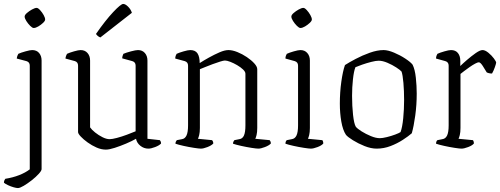

<svg xmlns="http://www.w3.org/2000/svg" viewBox="-45 -754 2537 974"><path d="M46 200Q38 200 24 196Q10 192 -4 185.5Q-18 179 -25 173Q-25 166 -22.5 160.5Q-20 155 -18 153Q20 147 52 134.5Q84 122 106 105V-421Q106 -439 89 -444L40 -457Q41 -465 43.5 -471.5Q46 -478 48 -481Q61 -487 84.5 -493.5Q108 -500 118 -500Q141 -500 153.5 -485Q166 -470 166 -447V104Q166 112 151.5 128Q137 144 116 160.5Q95 177 75.5 188.5Q56 200 46 200ZM126 -612Q119 -612 108 -623Q97 -634 88.5 -647.5Q80 -661 80 -670Q80 -678 91.5 -688Q103 -698 117.5 -706Q132 -714 141 -714Q148 -714 158.5 -702.5Q169 -691 176.5 -677.5Q184 -664 184 -655Q184 -648 173.5 -638Q163 -628 149.5 -620Q136 -612 126 -612Z M492 5Q469 5 445 -5.5Q421 -16 399.5 -31.5Q378 -47 364.5 -61.5Q351 -76 351 -84V-421Q351 -439 335 -444L287 -457Q288 -465 290.5 -471.5Q293 -478 295 -481Q308 -487 330.5 -493.5Q353 -500 364 -500Q386 -500 399 -485Q412 -470 412 -447V-108Q420 -96 437.5 -82Q455 -68 475 -58Q495 -48 511 -48Q524 -48 548.5 -54.5Q573 -61 598.5 -70.5Q624 -80 643 -88V-421Q643 -439 626 -444L575 -458Q575 -466 577.5 -472Q580 -478 581 -481Q595 -487 619.5 -493.5Q644 -500 655 -500Q677 -500 690 -485Q703 -470 703 -447V-50L766 -43Q768 -41 770 -36.5Q772 -32 772 -26Q763 -16 742 -8Q721 0 708 0Q685 0 667 -14.5Q649 -29 645 -50Q624 -38 594.5 -25.5Q565 -13 537 -4Q509 5 492 5ZM464 -564Q456 -567 450 -572.5Q444 -578 442 -582Q490 -651 529 -692.5Q568 -734 580 -734Q591 -734 605 -720Q619 -706 624 -689Z M974 0Q965 0 939 -4Q913 -8 886 -14Q859 -20 845 -25Q845 -31 847.5 -36Q850 -41 852 -43L878 -48Q893 -50 901 -66.5Q909 -83 909 -118V-421Q909 -439 892 -444L844 -457Q844 -465 846.5 -471.5Q849 -478 851 -481Q864 -487 886.5 -493.5Q909 -500 920 -500Q946 -500 957 -483Q968 -466 968 -434Q988 -447 1015 -462Q1042 -477 1068.5 -488.5Q1095 -500 1114 -500Q1134 -500 1159 -490Q1184 -480 1207 -464.5Q1230 -449 1245 -432.5Q1260 -416 1260 -403V-105Q1260 -83 1256.5 -69Q1253 -55 1250 -50L1323 -43Q1325 -41 1327 -36.5Q1329 -32 1329 -26Q1320 -16 1299 -8Q1278 0 1266 0Q1256 0 1230.5 -4Q1205 -8 1178 -14Q1151 -20 1137 -25Q1137 -31 1139.5 -36Q1142 -41 1144 -43L1169 -48Q1185 -50 1192.5 -66.5Q1200 -83 1200 -118V-380Q1200 -390 1188 -401.5Q1176 -413 1158 -423.5Q1140 -434 1123 -440.5Q1106 -447 1096 -447Q1089 -447 1071.5 -441.5Q1054 -436 1033.5 -428.5Q1013 -421 995 -413.5Q977 -406 969 -403V-105Q969 -83 965.5 -69Q962 -55 959 -50L1031 -43Q1033 -41 1035 -36.5Q1037 -32 1037 -26Q1028 -16 1007.5 -8Q987 0 974 0Z M1532 0Q1523 0 1497 -4Q1471 -8 1444 -14Q1417 -20 1403 -25Q1403 -31 1405 -36Q1407 -41 1410 -43L1435 -48Q1451 -50 1459 -66.5Q1467 -83 1467 -118V-421Q1467 -439 1450 -444L1403 -457Q1403 -465 1405.5 -471.5Q1408 -478 1410 -481Q1423 -487 1445.5 -493.5Q1468 -500 1479 -500Q1501 -500 1514 -485Q1527 -470 1527 -447V-105Q1527 -83 1523.5 -69Q1520 -55 1517 -50L1590 -43Q1592 -41 1593.5 -36.5Q1595 -32 1595 -26Q1587 -16 1566 -8Q1545 0 1532 0ZM1479 -612Q1472 -612 1461 -623Q1450 -634 1441.5 -647.5Q1433 -661 1433 -670Q1433 -678 1444.5 -688Q1456 -698 1470.5 -706Q1485 -714 1494 -714Q1501 -714 1511.5 -702.5Q1522 -691 1529.5 -677.5Q1537 -664 1537 -655Q1537 -648 1526.5 -638Q1516 -628 1502.5 -620Q1489 -612 1479 -612Z M1866 0Q1837 0 1804.5 -13Q1772 -26 1745.5 -42.5Q1719 -59 1710 -70Q1694 -94 1686.5 -137Q1679 -180 1679 -228Q1679 -286 1686.5 -339.5Q1694 -393 1705 -424Q1725 -437 1759 -455Q1793 -473 1831 -486.5Q1869 -500 1901 -500Q1923 -500 1954 -487Q1985 -474 2011.5 -456.5Q2038 -439 2048 -426Q2060 -402 2064.5 -360Q2069 -318 2069 -279Q2069 -222 2061.5 -167.5Q2054 -113 2044 -78Q2027 -63 1998.5 -44.5Q1970 -26 1936 -13Q1902 0 1866 0ZM1882 -53Q1895 -53 1917.5 -58.5Q1940 -64 1960 -71.5Q1980 -79 1987 -84Q1996 -108 2000.5 -154Q2005 -200 2005 -247Q2005 -293 2001.5 -333.5Q1998 -374 1992 -391Q1985 -399 1965 -412Q1945 -425 1920.5 -435.5Q1896 -446 1876 -446Q1862 -446 1838.5 -440Q1815 -434 1792 -426Q1769 -418 1758 -413Q1750 -393 1745.5 -352Q1741 -311 1741 -268Q1741 -216 1746 -171Q1751 -126 1760 -111Q1768 -101 1789.5 -87.5Q1811 -74 1836.5 -63.5Q1862 -53 1882 -53Z M2296 0Q2287 0 2261 -4Q2235 -8 2208 -14Q2181 -20 2167 -25Q2167 -31 2169 -36Q2171 -41 2174 -43L2199 -48Q2215 -50 2223 -66.5Q2231 -83 2231 -118V-421Q2231 -439 2214 -444L2167 -457Q2167 -465 2169.5 -471.5Q2172 -478 2174 -481Q2187 -487 2209.5 -493.5Q2232 -500 2243 -500Q2266 -500 2278 -485Q2290 -470 2290 -446V-419Q2302 -431 2324 -450Q2346 -469 2368 -484.5Q2390 -500 2403 -500Q2416 -500 2432.5 -486.5Q2449 -473 2460.5 -457.5Q2472 -442 2472 -436Q2471 -429 2465 -412Q2459 -395 2451 -381Q2442 -381 2434.5 -383Q2427 -385 2424 -387Q2416 -401 2404 -419.5Q2392 -438 2384 -438Q2378 -438 2365 -431Q2352 -424 2337 -413.5Q2322 -403 2309 -393Q2296 -383 2291 -379V-105Q2291 -83 2287.5 -69Q2284 -55 2281 -50L2354 -43Q2356 -41 2357.5 -36.5Q2359 -32 2359 -26Q2351 -16 2330 -8Q2309 0 2296 0Z"/></svg>

Font: Texturina 72pt ExtraLight
Style: Regular
Weight: 200
Designer: Guillermo Torres Carreño
Foundry: Omnibus-Type
Version: Version 1.002; ttfautohint (v1.8.3)